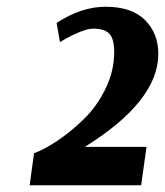

<svg xmlns="http://www.w3.org/2000/svg" viewBox="-20 -780 490 570"><path d="M399 -230H68L81 -325Q113 -337 151 -362.5Q189 -388 228 -425.5Q267 -463 293 -516Q319 -569 319 -625Q319 -665 304.5 -680Q290 -695 257 -695Q241 -695 216.5 -685Q192 -675 175 -665L158 -655L148 -712Q222 -760 293 -760Q371 -760 410.5 -720.5Q450 -681 450 -620Q450 -480 232 -344H415Z"/></svg>

Font: Arsenal
Style: Bold Italic
Weight: 700
Italic angle: -9.10001°
Designer: Andrij Shevchenko
Foundry: Stairsfor
Version: Version 2.001;PS 002.001;hotconv 1.0.88;makeotf.lib2.5.64775